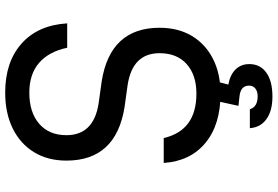

<svg xmlns="http://www.w3.org/2000/svg" viewBox="-185 -670 1070 740"><g transform="rotate(-90 350.0 -300.0)"><path d="M188 -204Q217 -78 359 -78Q431 -78 473 -115.5Q515 -153 515 -220Q515 -324 393 -343L307 -355Q101 -388 101 -579Q101 -651 133.5 -704Q166 -757 225 -786Q284 -815 363 -815Q481 -815 552 -752Q623 -689 630 -576H536Q521 -647 477.5 -684.5Q434 -722 363 -722Q287 -722 243 -684Q199 -646 199 -579Q199 -474 321 -455L407 -443Q613 -410 613 -220Q613 -148 581.5 -95.5Q550 -43 493 -14Q436 15 359 15Q240 15 169.5 -43Q99 -101 92 -204ZM335 -20H411L394 45Q432 52 452.5 73Q473 94 473 126Q473 168 440 191.5Q407 215 348 215Q293 215 261 192Q229 169 226 128H299Q308 158 349 158Q368 158 379 149Q390 140 390 125Q390 92 348 88L312 84Z"/></g></svg>

Font: Martian Mono Light
Style: Regular
Weight: 300
Monospace: yes
Designer: Roman Shamin
Foundry: Evil Martians
Version: Version 1.000; ttfautohint (v1.8.4.7-5d5b)